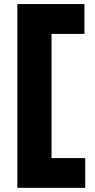

<svg xmlns="http://www.w3.org/2000/svg" viewBox="-20 -799 466 946"><path d="M65.5 126.5V-779H396V-632H234V-20H400V126.5Z"/></svg>

Font: Commissioner ExtraBold
Style: Regular
Weight: 800
Designer: Kostas Bartsokas
Foundry: Kostas Bartsokas
Version: Version 1.000; ttfautohint (v1.8.3)